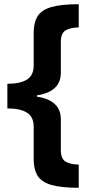

<svg xmlns="http://www.w3.org/2000/svg" viewBox="-20 -734 434 912"><path d="M354 158Q269 158 222.5 144Q176 130 158 100Q140 70 140 22V-132Q140 -179 108 -199Q76 -219 15 -219V-336Q76 -336 108 -356Q140 -376 140 -423V-578Q140 -626 158 -656Q176 -686 222.5 -700Q269 -714 354 -714V-604Q315 -603 292 -590Q269 -577 269 -535V-389Q269 -298 155 -281V-275Q269 -258 269 -167V-21Q269 21 292 34Q315 47 354 48Z"/></svg>

Font: Noto Sans Tai Tham
Style: Regular
Weight: 400
Designer: Monotype Design Team 2013. Revised by David WIlliams 2020
Foundry: Monotype Imaging Inc.
Version: Version 2.002